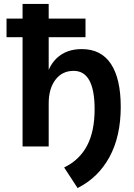

<svg xmlns="http://www.w3.org/2000/svg" viewBox="-20 -740 676 970"><path d="M372 210 304 106Q381 69 419.5 -3.5Q458 -76 458 -188Q458 -285 431.5 -333.5Q405 -382 352 -382Q294 -382 260 -337Q226 -292 226 -217V0H94V-720H226V-320H208Q219 -401 267 -446.5Q315 -492 393 -492Q491 -492 540.5 -417Q590 -342 590 -200Q590 -52 533.5 52.5Q477 157 372 210ZM13 -552V-646H412V-552Z"/></svg>

Font: Wix Madefor Display
Style: Bold
Weight: 700
Designer: Dalton Maag Ltd
Foundry: Dalton Maag Ltd
Version: Version 3.100